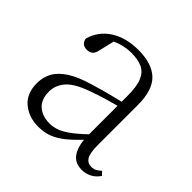

<svg xmlns="http://www.w3.org/2000/svg" viewBox="-138 -665 822 822"><g transform="rotate(45 273.0 -254.0)"><path d="M191 14Q133 14 94 -19Q55 -52 55 -114Q55 -151 71.5 -180.5Q88 -210 125.5 -234Q163 -258 225 -276Q268 -289 312.5 -300.5Q357 -312 397 -321V-297Q357 -287 315.5 -275Q274 -263 237 -249Q170 -225 143.5 -194Q117 -163 117 -125Q117 -78 144 -54Q171 -30 215 -30Q240 -30 263.5 -39.5Q287 -49 316.5 -72Q346 -95 386 -134L392 -89H373Q341 -55 313 -32Q285 -9 256 2.5Q227 14 191 14ZM453 13Q411 13 390.5 -17.5Q370 -48 368 -102V-106V-350Q368 -407 355 -437.5Q342 -468 316 -480Q290 -492 250 -492Q220 -492 190 -483Q160 -474 128 -454L164 -482L145 -402Q141 -382 131 -374Q121 -366 105 -366Q74 -366 68 -397Q85 -456 136 -489Q187 -522 263 -522Q345 -522 386 -482.5Q427 -443 427 -354V-113Q427 -61 439 -43Q451 -25 473 -25Q486 -25 496 -30Q506 -35 518 -46L533 -30Q518 -8 497.5 2.5Q477 13 453 13Z"/></g></svg>

Font: Noto Serif KR ExtraLight
Style: Regular
Weight: 200
Designer: Ryoko NISHIZUKA 西塚涼子 (kana & ideographs); Frank Grießhammer (Latin, Greek & Cyrillic); Wenlong ZHANG 张文龙 (bopomofo); San
Foundry: Adobe
Version: Version 2.002-H1;hotconv 1.1.0;makeotfexe 2.6.0